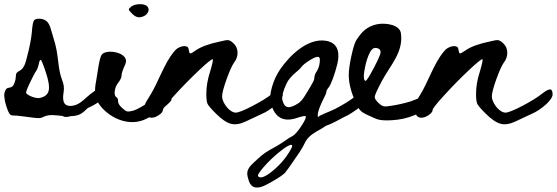

<svg xmlns="http://www.w3.org/2000/svg" viewBox="-70 -556 2622 904"><path d="M403.4 -148.3C381.8 -131.5 359.7 -117.6 339.5 -99.3C318.1 -80.1 297.2 -60.1 266.9 -57.5C224.5 -53.9 224.2 -88.9 229.5 -121.4C233.4 -145.8 229.6 -160.5 221 -183.6C205.6 -225.1 205.2 -271.3 197.4 -314.3C192.6 -340.9 185.4 -367 177.1 -392.7C170.5 -412.8 165.3 -445.1 147.3 -457.9C138.4 -464.2 127.8 -467.6 115.4 -467.9C103 -468.2 94.6 -465.5 90.2 -459.8C85.7 -454.1 82.2 -435 79.7 -402.6C78.4 -388.7 75.9 -371.7 72.1 -351.6C68.2 -331.6 63.6 -311.8 58.2 -292.1C54.3 -277.6 51.4 -262.5 45.1 -248.7C41.4 -240.6 36.1 -232.7 29.1 -227.1C22 -221.4 12 -219.3 7.4 -210.7C4.8 -205.8 4.9 -200 4.5 -194.4C4 -185 2 -175.7 -1.2 -166.9C-3.6 -160.1 -6.9 -153.4 -12.3 -148.7C-20 -142 -29.2 -144.5 -36.9 -140.2C-44.1 -136.1 -47.6 -124.7 -49.3 -116.3C-50.4 -111.2 -50.2 -105.9 -49.7 -100.7C-48.5 -86 -45.5 -71.4 -40.8 -57.5C-37 -46.4 -29.7 -21.3 -19.5 -14.6C-13.5 -10.7 0.8 -12.4 8 -11.7C23.4 -10.2 38.7 -8.3 53.9 -6.2C79.4 -2.4 97.3 -0.4 107.8 0C118.2 0.3 126.9 -1.4 134 -5.3C160.5 -19.6 194.6 -12.9 225.4 -9.9C232.9 -3.3 246.5 -4.2 262.4 -9C276.6 -9.5 290.8 -11.1 303.7 -16.7C318.6 -23.3 330.6 -34.6 341.9 -46.4C345.1 -48.2 347.9 -49.7 349.8 -50.5C363 -56 375.8 -63 388.2 -71.5C408.2 -85.2 446.9 -106.4 446.6 -135.1C446.3 -166.2 426.4 -165.9 403.4 -148.3ZM159.2 -129.6C155.1 -111.5 141.3 -99.9 117.8 -94.9C111.4 -93.6 103.6 -94 94.4 -96.3C85.2 -98.5 76.7 -101.6 68.7 -105.8C60.8 -109.9 55.5 -113.9 53 -117.7C51.1 -120.9 57 -136.9 70.6 -165.8C84.3 -194.7 94.3 -213.6 100.7 -222.5C105.1 -228.8 108.9 -238.7 112.1 -252C114.6 -266.6 117.8 -274 121.6 -274C124.8 -274 132.7 -254.9 145.4 -216.8C158.8 -176.8 163.4 -147.7 159.2 -129.6Z M595.3 -475.9C609.2 -479 619.3 -485.8 625.5 -496.3C631.7 -506.8 631.3 -516.2 624.3 -524.8C618.1 -532.5 606.5 -536.4 589.5 -536.4C572.4 -536.4 558.5 -532.5 547.6 -524.8C539.9 -518.6 536.2 -513.9 536.6 -510.8C537 -507.7 542.2 -501.1 552.3 -491.1C566.2 -477.1 580.6 -472.1 595.3 -475.9ZM734.8 -100.5C727 -113.7 716.2 -118.9 702.2 -116.2C688.3 -113.5 668.1 -102.4 641.8 -83.1C608.4 -59.1 580.9 -43.2 559.2 -35.4C544.5 -31.5 534.4 -30.2 529 -31.4C523.6 -32.5 516.2 -37.3 506.9 -45.9C493 -58.3 486 -69.1 486 -78.4C486 -89.3 483.3 -95.9 477.9 -98.2C470.9 -102.8 468.4 -112.5 470.3 -127.3C472.2 -142 477.5 -154.7 486 -165.6C496.8 -179.6 502.3 -191.2 502.3 -200.5C502.3 -210.5 508.1 -228 519.7 -252.8C545.2 -307.3 433.4 -328.7 409.5 -299.2C396.1 -282.7 387.5 -197.2 382.3 -172.5C373.5 -129.9 374.9 -90.7 403.8 -55.7C454.6 5.9 544.4 41.5 619.7 2.9C653.1 -14.1 682.1 -33.1 706.9 -54C722.4 -67.2 731.9 -76.7 735.4 -82.5C738.9 -88.3 738.6 -94.3 734.8 -100.5Z M637.6 -108.2C622.8 -85.7 614.1 -70 611.4 -61.1C608.7 -52.2 609.3 -41.9 613.2 -30.3C617.8 -13.2 626 -3.9 637.6 -2.4C645.3 -0.8 653.9 -2 663.2 -5.9C672.5 -9.8 680.4 -14.8 687 -21C693.6 -27.2 696.9 -33 696.9 -38.4C696.9 -44.6 715.6 -68.3 753.2 -109.3C790.8 -150.4 829.2 -189.3 868.3 -226.2C907.4 -263 928.6 -279.8 931.7 -276.7C934 -273.6 929.7 -253.9 918.9 -217.5C907.3 -181.8 901.4 -147.3 901.4 -114C901.4 -90.8 903.4 -75.1 907.3 -66.9C911.1 -58.8 923.9 -43.8 945.6 -22.2C972.7 4.9 996.3 21.2 1016.5 26.6C1036.7 32.1 1059.9 28.6 1086.3 16.2C1101 9.2 1125.8 -2.4 1160.7 -18.7C1173.8 -24.1 1186.6 -31.1 1199 -39.6C1211.4 -48.2 1222.3 -56.7 1231.6 -65.2C1240.9 -73.8 1248.2 -82.1 1253.6 -90.2C1259.1 -98.4 1261.8 -105.5 1261.8 -111.7C1261.8 -126.4 1258.1 -134.2 1250.7 -135C1243.3 -135.7 1231.1 -129.5 1214.1 -116.4C1190.8 -97.8 1159.1 -78 1118.8 -57.1C1078.5 -36.1 1052.1 -25.7 1039.7 -25.7C1031.2 -25.7 1021.9 -29.8 1011.8 -37.9C1001.8 -46 993.2 -56.3 986.3 -68.7C979.3 -81.1 975.8 -92.3 975.8 -102.4C975.8 -117.1 982.8 -143.8 996.7 -182.6C1010.7 -221.3 1022.3 -247.3 1031.6 -260.5C1043.2 -275.2 1048.8 -291.3 1048.5 -308.7C1048.1 -326.2 1041.7 -340.7 1029.3 -352.3C1020 -360.8 1012.2 -365.7 1006.1 -366.8C999.8 -368 986.3 -365.9 965.4 -360.5C913.4 -349.6 875.5 -335.6 851.5 -318.6C837.8 -308.7 829.1 -304 825.5 -304.6C817.6 -305.8 821.5 -329.5 812.7 -335.1C796.8 -345.4 768 -332.9 756.7 -321C753.8 -317.9 750.9 -314.7 748.1 -311.3C702.7 -256.4 674.8 -167.8 637.6 -108.2Z M1602.3 -102C1579 -83.4 1547.2 -63.6 1506.9 -42.7C1485.6 -31.6 1431.6 -13.3 1427.1 -4C1426.4 -6.4 1426 -9.6 1426 -14.7C1426 -26.4 1432.5 -46.5 1445.7 -75.2C1459.7 -102.3 1466.6 -118.2 1466.6 -122.8C1466.6 -128.2 1470.1 -135.3 1477.1 -143.8C1482.5 -150 1489.3 -164.1 1497.4 -186.2C1505.6 -208.3 1512.5 -231.4 1518.4 -255.4C1530 -303.7 1524.4 -353.4 1466.4 -363.7C1379.5 -379.2 1293.7 -294.5 1249.2 -229.8C1232.2 -205 1219.2 -176.9 1210.3 -145.5C1201.4 -114.1 1199.7 -89.2 1205.1 -70.6C1222.9 -2.4 1263.9 20.9 1328.3 -0.8C1352.3 -8.6 1365.9 -11.3 1369 -9C1372.8 -4.3 1366.3 11 1349.2 36.9C1332.2 62.9 1317.8 79 1306.2 85.2C1290.9 92.8 1278.2 102.7 1264.2 111.9C1250.5 121 1236.7 130.1 1222.1 137.8C1190.6 154.5 1168.3 167.9 1142.3 193.3C1124.3 210.6 1094.3 232.4 1094.1 259.4C1094 271 1097.5 282.4 1100.9 293.5C1114.1 335.9 1147.1 332.1 1180.7 315.4C1200.8 305.3 1220.6 294.1 1239.9 281.7C1259.3 269.3 1270.9 260 1274.8 253.8C1277.9 249.9 1282.2 244.3 1287.6 236.9C1293 229.6 1298.4 221.8 1303.9 213.7C1309.3 205.5 1315.3 196.8 1321.9 187.5C1328.4 178.2 1334.5 169.5 1339.9 161.3C1345.3 153.2 1350.4 145 1355 136.9C1359.7 128.8 1363.2 122 1365.5 116.6C1374.8 96.4 1393 78.6 1420.1 63.1C1438.3 53.3 1452.9 44.4 1464.1 36.4C1497.1 25.8 1537.5 0.9 1548.7 -4.3C1561.9 -9.8 1574.7 -16.8 1587.1 -25.3C1607 -39 1645.8 -60.2 1645.5 -88.9C1645.2 -120 1625.3 -119.7 1602.3 -102ZM1296.9 151.5C1276 188 1248.3 220.3 1213.8 248.6C1179.3 276.9 1156.7 285.6 1145.8 274.7C1141.1 270.1 1149.7 255.4 1171.4 230.6C1193 205.8 1217.7 182.1 1245.2 159.7C1272.7 137.2 1291.5 125.9 1301.6 125.9C1308.6 125.9 1307 134.5 1296.9 151.5ZM1364.9 -104.2C1354.5 -87.2 1344.2 -75.6 1334.1 -69.4C1312.4 -55.4 1295.8 -49.6 1284.1 -51.9C1272.5 -54.3 1264.4 -65.1 1259.7 -84.5C1255.8 -100.8 1262.4 -127.1 1279.5 -163.5C1296.5 -199.9 1338.4 -224.7 1346.9 -237.9C1353.9 -248 1367.6 -259.4 1388.2 -272.2C1408.7 -285 1422.4 -290.2 1429.4 -287.9C1435.6 -286.4 1437.6 -277.9 1435.2 -262.4C1433.7 -246.1 1429 -232.1 1421.3 -220.5C1413.5 -208.9 1409.7 -197.3 1409.7 -185.6C1409.7 -174.7 1375.4 -121.3 1364.9 -104.2Z M1955.5 -119.7C1944.1 -110.5 1882.2 -84.7 1860.4 -77.7C1828.6 -68.4 1799.2 -61.8 1772 -58C1755 -54.9 1743.2 -54.1 1736.6 -55.7C1730 -57.2 1722.4 -61.8 1713.9 -69.6C1700.7 -82 1694.2 -91.7 1694.2 -98.7C1694.2 -107.2 1705.8 -133.1 1729 -176.6C1767.4 -248.1 1830.8 -311.5 1817.5 -399.5C1812.5 -432.8 1772.1 -441.6 1744.1 -443.9C1704.5 -447.1 1664.9 -433.9 1636.8 -405.1C1627 -395 1618.9 -383.4 1610.8 -371.8C1596.4 -351.2 1589.6 -314.1 1583.7 -289.3C1576 -253.6 1572.1 -224.8 1572.1 -202.7C1572.1 -159.3 1585.8 -116.8 1602.6 -78.1C1610.8 -58.9 1620 -38.8 1637.2 -27C1653.2 -16.2 1675.8 -8.6 1693.3 0.2C1718.2 12.6 1749.1 11.5 1776.1 10C1812.7 7.9 1846.9 0.3 1878.7 -12.5C1878.7 -12.5 1897.8 -20.1 1901.9 -22C1915.1 -27.4 1927.9 -34.4 1940.3 -42.9C1960.2 -56.6 1999 -77.9 1998.7 -106.5C1998.4 -137.6 1978.5 -137.3 1955.5 -119.7ZM1651.2 -175.4C1647.3 -175.4 1644.7 -179.4 1643.6 -187.6C1642.5 -195.7 1642.8 -205.8 1644.8 -217.8C1646.7 -229.8 1649.2 -242.4 1652.3 -255.6C1655.4 -268.7 1659.5 -281.5 1664.6 -293.9C1669.6 -306.3 1674.8 -315.6 1680.3 -321.8C1686.5 -329.5 1695 -332.1 1705.8 -329.4C1716.7 -326.7 1722.1 -320.2 1722.1 -310.2C1722.1 -301.7 1711.5 -277.1 1690.2 -236.4C1668.8 -195.7 1655.8 -175.4 1651.2 -175.4Z M1907.6 -108.2C1892.8 -85.7 1884.1 -70 1881.4 -61.1C1878.7 -52.2 1879.3 -41.9 1883.2 -30.3C1887.8 -13.2 1896 -3.9 1907.6 -2.4C1915.3 -0.8 1923.9 -2 1933.2 -5.9C1942.5 -9.8 1950.4 -14.8 1957 -21C1963.6 -27.2 1966.9 -33 1966.9 -38.4C1966.9 -44.6 1985.6 -68.3 2023.2 -109.3C2060.8 -150.4 2099.2 -189.3 2138.3 -226.2C2177.4 -263 2198.6 -279.8 2201.7 -276.7C2204 -273.6 2199.7 -253.9 2188.9 -217.5C2177.3 -181.8 2171.4 -147.3 2171.4 -114C2171.4 -90.8 2173.4 -75.1 2177.3 -66.9C2181.1 -58.8 2193.9 -43.8 2215.6 -22.2C2242.7 4.9 2266.3 21.2 2286.5 26.6C2306.7 32.1 2329.9 28.6 2356.3 16.2C2371 9.2 2395.8 -2.4 2430.7 -18.7C2443.8 -24.1 2456.6 -31.1 2469 -39.6C2481.4 -48.2 2492.3 -56.7 2501.6 -65.2C2510.9 -73.8 2518.2 -82.1 2523.6 -90.2C2529.1 -98.4 2531.8 -105.5 2531.8 -111.7C2531.8 -126.4 2528.1 -134.2 2520.7 -135C2513.3 -135.7 2501.1 -129.5 2484.1 -116.4C2460.8 -97.8 2429.1 -78 2388.8 -57.1C2348.5 -36.1 2322.1 -25.7 2309.7 -25.7C2301.2 -25.7 2291.9 -29.8 2281.8 -37.9C2271.8 -46 2263.2 -56.3 2256.3 -68.7C2249.3 -81.1 2245.8 -92.3 2245.8 -102.4C2245.8 -117.1 2252.8 -143.8 2266.7 -182.6C2280.7 -221.3 2292.3 -247.3 2301.6 -260.5C2313.2 -275.2 2318.8 -291.3 2318.5 -308.7C2318.1 -326.2 2311.7 -340.7 2299.3 -352.3C2290 -360.8 2282.2 -365.7 2276.1 -366.8C2269.8 -368 2256.3 -365.9 2235.4 -360.5C2183.4 -349.6 2145.5 -335.6 2121.5 -318.6C2107.8 -308.7 2099.1 -304 2095.5 -304.6C2087.6 -305.8 2091.5 -329.5 2082.7 -335.1C2066.8 -345.4 2038 -332.9 2026.7 -321C2023.8 -317.9 2020.9 -314.7 2018.1 -311.3C1972.7 -256.4 1944.8 -167.8 1907.6 -108.2Z"/></svg>

Font: Beth Ellen
Style: Regular
Weight: 400
Version: Version 1.015;Fontself Maker 2.1.2